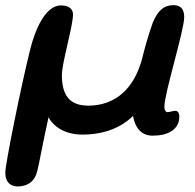

<svg xmlns="http://www.w3.org/2000/svg" viewBox="-65 -476 739 726"><path d="M1.5 229C39 229 66.5 210.5 76 170.5C83 144.5 95.5 70.5 118.5 -32.5C138.5 4 181.5 33 247 33C330 32.5 392.5 6.5 438 -37.5C445.5 4.5 467 37 512.5 37C569.5 37 613 14.5 613 -35C613 -51 605.5 -57 598 -57C587.5 -57 580 -52 567 -52C562 -52 556.5 -60 556.5 -71.5C556.5 -124 631.5 -360.5 631.5 -411C631.5 -439 620.5 -456.5 591 -456.5C553.5 -456.5 532 -435 513.5 -392.5C498.5 -351 485 -305.5 474 -260.5C445 -143.5 373.5 -76.5 268.5 -76.5C196.5 -76.5 169 -118.5 169 -191.5C169 -239 211 -376.5 211 -421.5C211 -439.5 199 -455.5 165 -455.5C109 -455.5 69 -370 49 -288.5C16 -156.5 -45 143.5 -45 176.5C-45 215.5 -22.5 229 1.5 229Z"/></svg>

Font: Gluten
Style: Italic
Weight: 400
Italic angle: -13°
Designer: Tyler Finck
Foundry: Etcetera Type Company
Version: Version 0.920